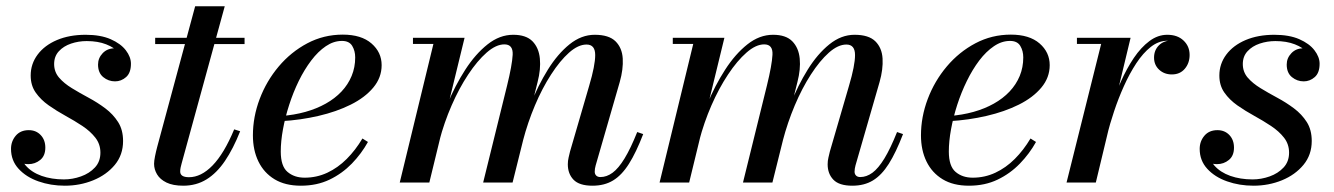

<svg xmlns="http://www.w3.org/2000/svg" viewBox="-20 -580 4239 610"><path d="M186 10Q141 10 102 -3.8Q63 -17.5 39 -43.8Q15 -70 15 -107Q15 -131 30 -148.8Q45 -166.5 71.5 -166.5Q94.5 -166.5 109.2 -151Q124 -135.5 124 -111Q124 -85 107.8 -71.8Q91.5 -58.5 70 -58.5Q55 -58.5 42.8 -64Q30.5 -69.5 23.2 -80.2Q16 -91 16 -107H43Q43 -75.5 61.8 -54Q80.5 -32.5 112.2 -21.2Q144 -10 183 -10Q210.5 -10 237.2 -19.5Q264 -29 281.5 -47.8Q299 -66.5 299 -95Q299 -122 283 -142.5Q267 -163 241.8 -179.8Q216.5 -196.5 188.2 -212Q160 -227.5 134.8 -245.2Q109.5 -263 93.5 -285.8Q77.5 -308.5 77.5 -340Q77.5 -377 99.5 -406.5Q121.5 -436 161 -452.8Q200.5 -469.5 252 -469.5Q299.5 -469.5 331.5 -455.5Q363.5 -441.5 379.8 -420.2Q396 -399 396 -377.5Q396 -348.5 380.5 -335Q365 -321.5 345.5 -321.5Q324.5 -321.5 308 -335Q291.5 -348.5 291.5 -375Q291.5 -395.5 306.2 -411Q321 -426.5 344 -426.5Q363 -426.5 379 -412.8Q395 -399 395 -377.5H371.5Q371.5 -396 357.5 -412.5Q343.5 -429 317.2 -439.2Q291 -449.5 255.5 -449.5Q229.5 -449.5 205.8 -441.5Q182 -433.5 167 -417.2Q152 -401 152 -376.5Q152 -351.5 167.8 -333.2Q183.5 -315 208.5 -299.8Q233.5 -284.5 261.5 -269.5Q289.5 -254.5 314.5 -235.8Q339.5 -217 355.2 -192.2Q371 -167.5 371 -132Q371 -88 344.8 -56.2Q318.5 -24.5 276.2 -7.2Q234 10 186 10Z M562.5 10Q529.5 10 509 0Q488.5 -10 479 -26Q469.5 -42 469.5 -59.5Q469.5 -68.5 472.5 -83.5Q475.5 -98.5 479.5 -113.5L600 -560H694L557 -60.5Q555.5 -55 554 -48.5Q552.5 -42 552.5 -35Q552.5 -17 580.5 -17Q599.5 -17 618.2 -26.2Q637 -35.5 655.2 -54.2Q673.5 -73 690.8 -101.8Q708 -130.5 724 -169L743 -163Q721 -107.5 694.8 -68.8Q668.5 -30 636 -10Q603.5 10 562.5 10ZM473 -440V-460H757V-440Z M936 10Q886 10 852.2 -10.5Q818.5 -31 801 -67Q783.5 -103 783.5 -150Q783.5 -208.5 805 -265.5Q826.5 -322.5 865.5 -368.8Q904.5 -415 956.5 -442.5Q1008.5 -470 1069 -470Q1128 -470 1160.2 -442Q1192.5 -414 1192.5 -373Q1192.5 -333.5 1166 -301.8Q1139.5 -270 1094.2 -247.5Q1049 -225 992 -211.8Q935 -198.5 873.5 -195V-211.5Q914.5 -214.5 950.2 -224.5Q986 -234.5 1015 -250.8Q1044 -267 1065 -289.2Q1086 -311.5 1097.2 -338.8Q1108.5 -366 1108.5 -397.5Q1108.5 -418.5 1099 -434.2Q1089.5 -450 1066.5 -450Q1040 -450 1015.2 -433.2Q990.5 -416.5 968.8 -387.8Q947 -359 929.2 -322.8Q911.5 -286.5 898.8 -247Q886 -207.5 879 -169.2Q872 -131 872 -98.5Q872 -52 893.5 -33.8Q915 -15.5 948 -15.5Q986 -15.5 1019.8 -31.2Q1053.5 -47 1081.5 -75Q1109.5 -103 1131.5 -140L1149 -129Q1128.5 -92 1097.8 -60.2Q1067 -28.5 1026.8 -9.2Q986.5 10 936 10Z M1862.5 10Q1820.5 10 1802.2 -9Q1784 -28 1784 -58Q1784 -69 1786.5 -79.5Q1789 -90 1791 -98.5L1852 -308Q1871 -372 1871 -405.2Q1871 -438.5 1843.5 -438.5Q1817 -438.5 1788 -412.8Q1759 -387 1730.8 -343.2Q1702.5 -299.5 1679.5 -245Q1656.5 -190.5 1641.5 -133H1628Q1642.5 -190 1666 -249.2Q1689.5 -308.5 1720.5 -358.5Q1751.5 -408.5 1789.2 -439Q1827 -469.5 1869.5 -469.5Q1914.5 -469.5 1935.5 -448.8Q1956.5 -428 1958.5 -394Q1960.5 -360 1949 -319.5L1872.5 -54.5Q1871 -49.5 1870.2 -44.2Q1869.5 -39 1869.5 -34.5Q1869.5 -27 1874.2 -22.2Q1879 -17.5 1887.5 -17.5Q1907.5 -17.5 1926.2 -31.2Q1945 -45 1964.2 -76.5Q1983.5 -108 2004.5 -160.5L2023.5 -154Q2001 -95.5 1978.2 -59.5Q1955.5 -23.5 1928 -6.8Q1900.5 10 1862.5 10ZM1250 0 1357 -440.5H1292V-460H1456L1344 0ZM1515 0 1591 -308Q1607 -373 1608.8 -406Q1610.5 -439 1582.5 -439Q1556 -439 1526.2 -413Q1496.5 -387 1467.5 -343.2Q1438.5 -299.5 1414.8 -245Q1391 -190.5 1376 -133H1362.5Q1377 -190 1401.5 -249.2Q1426 -308.5 1458.2 -358.5Q1490.5 -408.5 1529 -439Q1567.5 -469.5 1610.5 -469.5Q1651.5 -469.5 1671.8 -448.8Q1692 -428 1695.2 -394Q1698.5 -360 1688 -319.5L1608.5 0Z M2688 10Q2646 10 2627.8 -9Q2609.5 -28 2609.5 -58Q2609.5 -69 2612 -79.5Q2614.5 -90 2616.5 -98.5L2677.5 -308Q2696.5 -372 2696.5 -405.2Q2696.5 -438.5 2669 -438.5Q2642.5 -438.5 2613.5 -412.8Q2584.5 -387 2556.2 -343.2Q2528 -299.5 2505 -245Q2482 -190.5 2467 -133H2453.5Q2468 -190 2491.5 -249.2Q2515 -308.5 2546 -358.5Q2577 -408.5 2614.8 -439Q2652.5 -469.5 2695 -469.5Q2740 -469.5 2761 -448.8Q2782 -428 2784 -394Q2786 -360 2774.5 -319.5L2698 -54.5Q2696.5 -49.5 2695.8 -44.2Q2695 -39 2695 -34.5Q2695 -27 2699.8 -22.2Q2704.5 -17.5 2713 -17.5Q2733 -17.5 2751.8 -31.2Q2770.5 -45 2789.8 -76.5Q2809 -108 2830 -160.5L2849 -154Q2826.5 -95.5 2803.8 -59.5Q2781 -23.5 2753.5 -6.8Q2726 10 2688 10ZM2075.5 0 2182.5 -440.5H2117.5V-460H2281.5L2169.5 0ZM2340.5 0 2416.5 -308Q2432.5 -373 2434.2 -406Q2436 -439 2408 -439Q2381.5 -439 2351.8 -413Q2322 -387 2293 -343.2Q2264 -299.5 2240.2 -245Q2216.5 -190.5 2201.5 -133H2188Q2202.5 -190 2227 -249.2Q2251.5 -308.5 2283.8 -358.5Q2316 -408.5 2354.5 -439Q2393 -469.5 2436 -469.5Q2477 -469.5 2497.2 -448.8Q2517.5 -428 2520.8 -394Q2524 -360 2513.5 -319.5L2434 0Z M3058.5 10Q3008.5 10 2974.8 -10.5Q2941 -31 2923.5 -67Q2906 -103 2906 -150Q2906 -208.5 2927.5 -265.5Q2949 -322.5 2988 -368.8Q3027 -415 3079 -442.5Q3131 -470 3191.5 -470Q3250.5 -470 3282.8 -442Q3315 -414 3315 -373Q3315 -333.5 3288.5 -301.8Q3262 -270 3216.8 -247.5Q3171.5 -225 3114.5 -211.8Q3057.5 -198.5 2996 -195V-211.5Q3037 -214.5 3072.8 -224.5Q3108.5 -234.5 3137.5 -250.8Q3166.5 -267 3187.5 -289.2Q3208.5 -311.5 3219.8 -338.8Q3231 -366 3231 -397.5Q3231 -418.5 3221.5 -434.2Q3212 -450 3189 -450Q3162.5 -450 3137.8 -433.2Q3113 -416.5 3091.2 -387.8Q3069.5 -359 3051.8 -322.8Q3034 -286.5 3021.2 -247Q3008.5 -207.5 3001.5 -169.2Q2994.5 -131 2994.5 -98.5Q2994.5 -52 3016 -33.8Q3037.5 -15.5 3070.5 -15.5Q3108.5 -15.5 3142.2 -31.2Q3176 -47 3204 -75Q3232 -103 3254 -140L3271.5 -129Q3251 -92 3220.2 -60.2Q3189.5 -28.5 3149.2 -9.2Q3109 10 3058.5 10Z M3368.5 0 3478.5 -440.5H3401.5V-460H3572L3461.5 0ZM3485.5 -150Q3494.5 -190.5 3508.5 -234.8Q3522.5 -279 3541 -320.5Q3559.5 -362 3582.2 -395.8Q3605 -429.5 3631.8 -449.5Q3658.5 -469.5 3688.5 -469.5Q3721 -469.5 3740.2 -451.2Q3759.5 -433 3759.5 -405.5Q3759.5 -379.5 3744.2 -361.5Q3729 -343.5 3703 -343.5Q3679 -343.5 3662.8 -358.5Q3646.5 -373.5 3646.5 -397Q3646.5 -420.5 3662 -436Q3677.5 -451.5 3704 -451.5Q3727.5 -451.5 3743 -439.2Q3758.5 -427 3758.5 -405.5H3739Q3739 -425 3726 -437.8Q3713 -450.5 3689 -450.5Q3661 -450.5 3636.2 -431Q3611.5 -411.5 3590 -378.8Q3568.5 -346 3550.8 -306.5Q3533 -267 3519.5 -226.2Q3506 -185.5 3497 -150Z M3962.5 10Q3917.5 10 3878.5 -3.8Q3839.5 -17.5 3815.5 -43.8Q3791.5 -70 3791.5 -107Q3791.5 -131 3806.5 -148.8Q3821.5 -166.5 3848 -166.5Q3871 -166.5 3885.8 -151Q3900.5 -135.5 3900.5 -111Q3900.5 -85 3884.2 -71.8Q3868 -58.5 3846.5 -58.5Q3831.5 -58.5 3819.2 -64Q3807 -69.5 3799.8 -80.2Q3792.5 -91 3792.5 -107H3819.5Q3819.5 -75.5 3838.2 -54Q3857 -32.5 3888.8 -21.2Q3920.5 -10 3959.5 -10Q3987 -10 4013.8 -19.5Q4040.5 -29 4058 -47.8Q4075.5 -66.5 4075.5 -95Q4075.5 -122 4059.5 -142.5Q4043.5 -163 4018.2 -179.8Q3993 -196.5 3964.8 -212Q3936.5 -227.5 3911.2 -245.2Q3886 -263 3870 -285.8Q3854 -308.5 3854 -340Q3854 -377 3876 -406.5Q3898 -436 3937.5 -452.8Q3977 -469.5 4028.5 -469.5Q4076 -469.5 4108 -455.5Q4140 -441.5 4156.2 -420.2Q4172.5 -399 4172.5 -377.5Q4172.5 -348.5 4157 -335Q4141.5 -321.5 4122 -321.5Q4101 -321.5 4084.5 -335Q4068 -348.5 4068 -375Q4068 -395.5 4082.8 -411Q4097.5 -426.5 4120.5 -426.5Q4139.5 -426.5 4155.5 -412.8Q4171.5 -399 4171.5 -377.5H4148Q4148 -396 4134 -412.5Q4120 -429 4093.8 -439.2Q4067.5 -449.5 4032 -449.5Q4006 -449.5 3982.2 -441.5Q3958.5 -433.5 3943.5 -417.2Q3928.5 -401 3928.5 -376.5Q3928.5 -351.5 3944.2 -333.2Q3960 -315 3985 -299.8Q4010 -284.5 4038 -269.5Q4066 -254.5 4091 -235.8Q4116 -217 4131.8 -192.2Q4147.5 -167.5 4147.5 -132Q4147.5 -88 4121.2 -56.2Q4095 -24.5 4052.8 -7.2Q4010.5 10 3962.5 10Z"/></svg>

Font: Bodoni Moda 11pt Medium
Style: Italic
Weight: 500
Italic angle: -13°
Designer: Owen Earl
Foundry: indestructible type
Version: Version 2.004